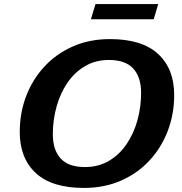

<svg xmlns="http://www.w3.org/2000/svg" viewBox="-20 -911 894 943"><path d="M835.5 -444.5Q835.5 -350.5 804 -268Q772.5 -185.5 714 -122.5Q655.5 -59.5 574 -23.8Q492.5 12 392.5 12Q234.5 12 155.8 -61Q77 -134 77 -262.5Q77 -356.5 108.5 -439Q140 -521.5 198.5 -584.5Q257 -647.5 338.5 -683.2Q420 -719 520 -719Q677.5 -719 756.5 -646Q835.5 -573 835.5 -444.5ZM239.5 -252Q239.5 -174.5 278 -132.5Q316.5 -90.5 397 -90.5Q463.5 -90.5 514.8 -120.8Q566 -151 601.2 -202.5Q636.5 -254 654.8 -319.5Q673 -385 673 -455Q673 -532.5 634.2 -574.5Q595.5 -616.5 515 -616.5Q449 -616.5 397.8 -586.2Q346.5 -556 311.2 -504.5Q276 -453 257.8 -387.5Q239.5 -322 239.5 -252ZM426.5 -816.5 449 -891H757L735 -816.5Z"/></svg>

Font: Newsreader 6pt SemiBold
Style: Italic
Weight: 600
Italic angle: -17°
Designer: Hugues Gentile
Foundry: Production Type
Version: Version 1.003; ttfautohint (v1.8.3)